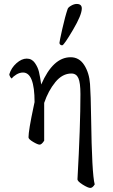

<svg xmlns="http://www.w3.org/2000/svg" viewBox="-20 -715 561 957"><path d="M362.3 -695.3Q387.7 -695.3 387.7 -672.9Q387.7 -640.6 344.2 -566.9Q300.8 -493.2 291 -489.3H288.1Q285.2 -489.3 280.8 -492.2Q276.4 -495.1 276.4 -501.5Q276.4 -507.8 290.5 -570.8Q304.7 -633.8 317.4 -670.9Q320.3 -678.7 335 -687Q349.6 -695.3 362.3 -695.3ZM380.9 -246.1Q380.9 -302.7 370.6 -325.7Q360.4 -348.6 335.9 -348.6Q291 -348.6 255.9 -305.7Q220.7 -262.7 200.2 -202.1V-13.7Q187.5 5.9 177.7 5.9Q168 5.9 145 -7.8Q122.1 -21.5 122.1 -30.3Q122.1 -64.5 147.5 -183.6L152.3 -206.1Q152.3 -353.5 94.7 -353.5Q78.1 -353.5 62 -343.8Q45.9 -334 39.1 -324.2Q35.2 -324.2 30.8 -332Q26.4 -339.8 26.4 -344.7Q36.1 -377 62 -399.9Q87.9 -422.9 113.3 -422.9Q138.7 -422.9 153.8 -401.4Q168.9 -379.9 174.3 -356.4Q179.7 -333 185.5 -293.9Q244.1 -429.7 332 -429.7Q375 -429.7 399.9 -390.6Q424.8 -351.6 428.7 -296.4Q432.6 -241.2 434.1 -129.4Q438 153.8 452.1 204.1Q441.4 221.7 430.2 221.7Q418.9 221.7 392.1 205.1Q365.2 188.5 366.2 177.7Q380.9 -85.9 380.9 -246.1Z"/></svg>

Font: CrimsonText-Roman
Style: Roman
Weight: 400
Version: Version 0.13